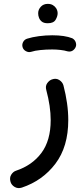

<svg xmlns="http://www.w3.org/2000/svg" viewBox="-20 -692 428 997"><path d="M249 -279.3Q271 -287.6 288.1 -276.4Q305.2 -265.1 309.6 -248Q321.8 -201.2 328.1 -156.2Q334.5 -111.3 334.5 -68.4Q334.5 69.8 267.8 158Q201.2 246.1 93.3 282.2Q72.8 288.6 56.2 278.8Q39.6 269 34.7 252.4Q28.3 231 38.3 215.1Q48.3 199.2 63.5 194.3Q147 166.5 195.1 102.1Q243.2 37.6 243.2 -68.4Q243.2 -139.2 220.2 -225.1Q214.8 -245.1 225.1 -259.8Q235.4 -274.4 249 -279.3ZM178.2 -623.5Q178.2 -642.1 191.9 -657Q205.6 -671.9 228 -671.9Q243.7 -671.9 254.4 -665.5Q265.1 -659.2 271.5 -649.4Q279.3 -636.7 279.3 -623Q279.3 -607.4 268.8 -589.4Q258.3 -571.3 228 -571.3Q207.5 -571.3 196.8 -580.1Q186 -588.9 182.1 -601.1Q178.2 -610.8 178.2 -623.5ZM97.2 -447.3Q93.3 -460.9 100.1 -473.9Q106.9 -486.8 121.1 -491.2Q147 -499.5 182.1 -504.2Q217.3 -508.8 251.5 -508.8Q316.4 -508.8 355.5 -493.2Q369.6 -485.4 374 -470Q378.4 -454.6 369.6 -441.4Q354.5 -419.4 329.1 -425.8Q315.4 -430.2 294.2 -432.6Q272.9 -435.1 251.5 -435.1Q218.8 -435.1 189.7 -432.1Q160.6 -429.2 141.6 -422.9Q127.9 -418.9 114.5 -426.3Q101.1 -433.6 97.2 -447.3Z"/></svg>

Font: Mikhak Medium
Style: Regular
Weight: 500
Designer: Amin Abedi
Version: Version 3.3